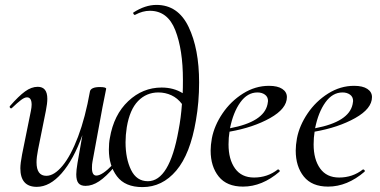

<svg xmlns="http://www.w3.org/2000/svg" viewBox="-20 -749 1548 783"><path d="M20 -311Q18 -314 21 -317Q56 -357 82 -376Q108 -395 134 -395Q173 -395 173 -346Q173 -327 167 -297L135 -138Q129 -108 129 -87Q129 -32 169 -32Q201 -32 235 -73Q269 -114 298.5 -192Q328 -270 347 -377Q349 -385 359 -389.5Q369 -394 387 -394Q413 -394 413 -387L409 -367Q400 -324 398 -312L357 -89Q355 -80 355 -64Q355 -33 373 -33Q385 -33 402 -44.5Q419 -56 439 -77Q440 -78 442 -78Q445 -78 447 -74.5Q449 -71 447 -69Q412 -28 384 -9.5Q356 9 329 9Q309 9 300 -2Q291 -13 291 -38Q291 -54 296 -84L316 -198Q280 -98 231.5 -42.5Q183 13 130 13Q63 13 63 -63Q63 -82 70 -119L106 -297Q109 -312 109 -322Q109 -352 90 -352Q80 -352 65.5 -341Q51 -330 29 -309Q27 -307 25 -307Q22 -307 20 -311Z M726 -423Q726 -546 695 -625.5Q664 -705 591 -705Q562 -705 532 -689L530 -688Q527 -688 524.5 -692Q522 -696 524 -698Q572 -729 618 -729Q706 -729 749 -639.5Q792 -550 792 -413Q792 -332 779 -258Q756 -121 699 -53.5Q642 14 561 14Q490 14 457 -30Q424 -74 424 -139Q424 -166 428 -186Q444 -281 503 -336.5Q562 -392 639 -392Q688 -392 725 -369Q726 -387 726 -423ZM722 -325Q704 -349 679 -360.5Q654 -372 626 -372Q577 -372 543 -337Q509 -302 497 -230Q492 -198 492 -169Q492 -102 514.5 -56Q537 -10 583 -10Q671 -10 708 -217Q718 -268 722 -325Z M1114 -58Q1117 -58 1119.5 -55Q1122 -52 1120 -49Q1049 12 971 12Q905 12 872 -29Q839 -70 839 -135Q839 -157 844 -185Q854 -237 887.5 -286.5Q921 -336 971 -367.5Q1021 -399 1077 -399Q1112 -399 1131 -386.5Q1150 -374 1150 -353Q1150 -306 1081.5 -267.5Q1013 -229 916 -212Q912 -188 912 -160Q912 -99 938.5 -62Q965 -25 1016 -25Q1071 -25 1113 -58ZM1071 -324Q1073 -334 1073 -337Q1073 -354 1060.5 -363Q1048 -372 1030 -372Q989 -372 960 -331.5Q931 -291 918 -226Q1056 -252 1071 -324Z M1461 -58Q1464 -58 1466.5 -55Q1469 -52 1467 -49Q1396 12 1318 12Q1252 12 1219 -29Q1186 -70 1186 -135Q1186 -157 1191 -185Q1201 -237 1234.5 -286.5Q1268 -336 1318 -367.5Q1368 -399 1424 -399Q1459 -399 1478 -386.5Q1497 -374 1497 -353Q1497 -306 1428.5 -267.5Q1360 -229 1263 -212Q1259 -188 1259 -160Q1259 -99 1285.5 -62Q1312 -25 1363 -25Q1418 -25 1460 -58ZM1418 -324Q1420 -334 1420 -337Q1420 -354 1407.5 -363Q1395 -372 1377 -372Q1336 -372 1307 -331.5Q1278 -291 1265 -226Q1403 -252 1418 -324Z"/></svg>

Font: CormorantInfant-MediumItalic
Style: Italic
Weight: 500
Italic angle: -10°
Designer: Christian Thalmann (Catharsis Fonts)
Foundry: Catharsis Fonts
Version: Version 3.303